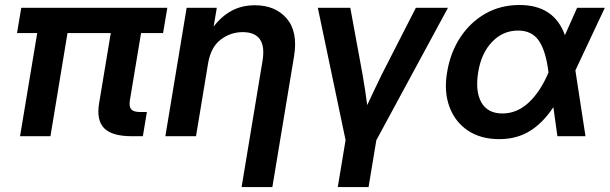

<svg xmlns="http://www.w3.org/2000/svg" viewBox="-20 -547 2449 771"><path d="M509.8 0Q430.2 0 398.4 -32Q366.7 -64 377.9 -131.8L424.8 -414.1H251L182.6 0H60.5L129.4 -414.1H48.3L65.4 -515.6H651.9L634.8 -414.1H546.4L501.5 -144Q497.6 -118.7 507.1 -107.9Q516.6 -97.2 543.5 -97.2H569.8L553.7 0Z M815.4 -291.5 767.1 0H644L729.5 -515.6H850.6L837.9 -440.4Q870.6 -482.9 911.4 -504.4Q952.1 -525.9 1003.4 -525.9Q1085.9 -525.9 1131.6 -472.4Q1177.2 -418.9 1160.6 -319.8L1073.7 204.1H950.2L1034.2 -302.7Q1053.2 -418 954.1 -418Q905.8 -418 866 -387.7Q826.2 -357.4 815.4 -291.5Z M1336.4 204.1 1367.7 15.6 1256.3 -515.6H1386.7L1436 -247.1Q1441.4 -216.3 1446 -185.8Q1450.7 -155.3 1454.6 -125Q1468.8 -155.3 1483.2 -185.8Q1497.6 -216.3 1512.7 -247.1L1649.9 -515.6H1778.8L1491.2 16.1L1460 204.1Z M1984.9 11.7Q1910.2 11.7 1858.6 -22.9Q1807.1 -57.6 1784.7 -118.4Q1762.2 -179.2 1775.4 -256.8Q1788.1 -335.4 1828.1 -396.5Q1868.2 -457.5 1929 -492.2Q1989.7 -526.9 2066.4 -526.9Q2205.1 -526.9 2248.5 -405.8L2297.4 -515.6H2408.7L2290.5 -264.2L2331.1 0H2218.3L2202.1 -116.7Q2160.6 -53.7 2107.9 -21Q2055.2 11.7 1984.9 11.7ZM2182.6 -255.9 2182.1 -259.3Q2171.9 -342.3 2144 -383.3Q2116.2 -424.3 2060.5 -424.3Q1999.5 -424.3 1956.1 -378.9Q1912.6 -333.5 1900.4 -257.8Q1887.7 -181.6 1912.6 -136.5Q1937.5 -91.3 1998 -91.3Q2054.7 -91.3 2101.8 -134Q2148.9 -176.8 2182.6 -255.9Z"/></svg>

Font: Inter Display SemiBold
Style: Italic
Weight: 600
Italic angle: -9.39999°
Designer: Rasmus Andersson
Foundry: rsms
Version: Version 4.000;git-a52131595